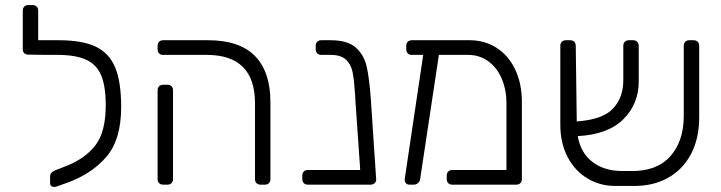

<svg xmlns="http://www.w3.org/2000/svg" viewBox="-20 -730 2852 759"><path d="M459 -307Q459 -178 400.5 -110Q342 -42 244 -7L202 8Q199 9 194 9Q178 9 178 -7V-32Q178 -49 199 -57L240 -73Q317 -103 357.5 -156Q398 -209 398 -314Q398 -389 380 -432Q362 -475 320.5 -494Q279 -513 207 -513H173H170L92 -514Q82 -514 76 -519.5Q70 -525 70 -535V-688Q70 -698 76 -704Q82 -710 92 -710H109Q119 -710 125 -704Q131 -698 131 -688V-571H193H212Q305 -571 358.5 -545.5Q412 -520 435.5 -463Q459 -406 459 -307Z M988 -22V-322Q988 -513 797 -513H625Q615 -513 609 -519Q603 -525 603 -535V-549Q603 -559 609 -565Q615 -571 625 -571H802Q927 -571 988 -508.5Q1049 -446 1049 -327V-22Q1049 -12 1043 -6Q1037 0 1027 0H1010Q1000 0 994 -6Q988 -12 988 -22ZM603 -22V-373Q603 -383 609 -389Q615 -395 625 -395H642Q652 -395 658 -389Q664 -383 664 -373V-22Q664 -12 658 -6Q652 0 642 0H625Q615 0 609 -6Q603 -12 603 -22Z M1467 -19Q1467 -11 1460.5 -5.5Q1454 0 1445 0H1428H1197Q1187 0 1181 -6Q1175 -12 1175 -22V-36Q1175 -46 1181 -52Q1187 -58 1197 -58H1404L1385 -332L1384 -353Q1380 -413 1374 -444Q1368 -475 1348 -494Q1328 -513 1287 -513H1250Q1240 -513 1234 -519Q1228 -525 1228 -535V-549Q1228 -559 1234 -565Q1240 -571 1250 -571H1287Q1354 -571 1386.5 -542Q1419 -513 1429.5 -467Q1440 -421 1446 -337L1467 -22Z M2043 -327V-22Q2043 -12 2037 -6Q2031 0 2021 0H1768Q1758 0 1752 -6Q1746 -12 1746 -22V-36Q1746 -46 1752 -52Q1758 -58 1768 -58H1982V-322Q1982 -377 1962.5 -421Q1943 -465 1908.5 -489Q1874 -513 1831 -513H1715L1641 -23Q1640 -13 1632.5 -6.5Q1625 0 1616 0H1598Q1589 0 1584 -6.5Q1579 -13 1580 -23L1653 -513H1608Q1598 -513 1592 -519Q1586 -525 1586 -535V-549Q1586 -559 1592 -565Q1598 -571 1608 -571H1836Q1896 -571 1943 -541Q1990 -511 2016.5 -455.5Q2043 -400 2043 -327Z M2744 -549V-265Q2744 -182 2711 -120Q2678 -58 2618 -25.5Q2558 7 2478 5H2411Q2352 5 2302.5 -24.5Q2253 -54 2224 -109Q2195 -164 2195 -237V-549Q2195 -559 2201 -565Q2207 -571 2217 -571H2234Q2244 -571 2250 -565Q2256 -559 2256 -549L2260 -250Q2362 -257 2403 -300.5Q2444 -344 2444 -413V-549Q2444 -559 2450 -565Q2456 -571 2466 -571H2483Q2493 -571 2499 -565Q2505 -559 2505 -549V-408Q2505 -319 2444 -258.5Q2383 -198 2264 -192Q2275 -126 2322 -90Q2369 -54 2439 -54H2474Q2575 -52 2629 -111.5Q2683 -171 2683 -272V-549Q2683 -559 2689 -565Q2695 -571 2705 -571H2722Q2732 -571 2738 -565Q2744 -559 2744 -549Z"/></svg>

Font: Rubik
Style: Regular
Weight: 300
Designer: Hubert & Fischer
Foundry: Hubert & Fischer
Version: Version 1.100